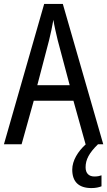

<svg xmlns="http://www.w3.org/2000/svg" viewBox="-20 -735 547 978"><path d="M416 0H417C377 36 348 83 348 129C348 190 380 223 446 223C468 223 484 219 497 214V158C489 161 478 164 461 164C433 164 416 148 416 117C416 78 434 44 479 0H506L300 -715H205L0 0H90L152 -222H354ZM274 -530 335 -301H170L230 -530C238 -562 246 -600 252 -634C256 -605 267 -560 274 -530Z"/></svg>

Font: Noto Sans Sinhala UI Condensed
Style: Regular
Weight: 400
Width: 3
Designer: Jelle Bosma - Monotype Design Team
Foundry: Monotype Imaging Inc.
Version: Version 2.006